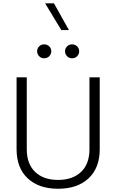

<svg xmlns="http://www.w3.org/2000/svg" viewBox="-20 -1134 702 1159"><path d="M396 -952.6H350.1L252.4 -1113.8H305.7ZM204.1 -824.7Q204.1 -841.8 216.3 -854Q228.5 -866.2 246.6 -866.2Q265.1 -866.2 277.3 -854Q289.6 -841.8 289.6 -824.7Q289.6 -807.1 277.3 -794.7Q265.1 -782.2 246.6 -782.2Q228.5 -782.2 216.3 -794.7Q204.1 -807.1 204.1 -824.7ZM372.6 -824.7Q372.6 -841.8 384.8 -854Q397 -866.2 415 -866.2Q433.6 -866.2 445.8 -854Q458 -841.8 458 -824.7Q458 -807.1 445.8 -794.7Q433.6 -782.2 415 -782.2Q397 -782.2 384.8 -794.7Q372.6 -807.1 372.6 -824.7ZM520 -667H582V-233.4Q582 -120.1 514.6 -57.4Q447.3 5.4 330.6 5.4Q214.4 5.4 147.2 -57.4Q80.1 -120.1 80.1 -233.4V-667H141.6V-232.4Q141.6 -145 191.9 -96.4Q242.2 -47.9 330.6 -47.9Q418.9 -47.9 469.5 -96.4Q520 -145 520 -232.4Z"/></svg>

Font: Estedad-FD Light
Style: Regular
Weight: 300
Designer: Amin Abedi
Version: Version 7.3